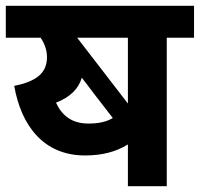

<svg xmlns="http://www.w3.org/2000/svg" viewBox="-20 -642 689 662"><path d="M555 -512H649V-622H0V-512H120C133 -493 142 -470 142 -445C142 -390 105 -361 29 -346C53 -208 131 -106 273 -106C331 -106 379 -118 421 -144V0H555ZM421 -512V-285L246 -512ZM304 -319 369 -235C347 -222 320 -216 285 -216C228 -216 194 -243 173 -288C222 -307 251 -336 262 -374C276 -356 290 -338 304 -319Z"/></svg>

Font: Noto Sans
Style: Bold Italic
Weight: 700
Italic angle: -12°
Designer: Monotype Design Team
Foundry: Monotype Imaging Inc.
Version: Version 2.013